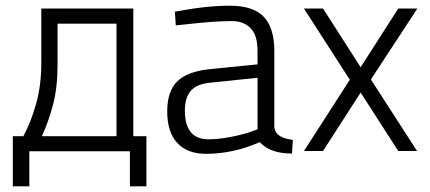

<svg xmlns="http://www.w3.org/2000/svg" viewBox="-20 -530 1509 674"><path d="M62 -52Q89 -102 107 -166.5Q125 -231 125 -308V-500H448V-52H494V124H436V1H83V124H25V-52ZM182 -301Q182 -224 166.5 -164Q151 -104 127 -52H389V-447H182Z M943 -351V-83Q947 -46 1008 -39L1005 9Q928 9 892 -31Q798 10 704 10Q637 10 602 -28.5Q567 -67 567 -138.5Q567 -210 602.5 -244.5Q638 -279 714 -287L884 -304V-351Q884 -407 859.5 -431.5Q835 -456 794 -456Q730 -456 628 -444L597 -441L594 -489Q704 -510 786.5 -510Q869 -510 906 -471Q943 -432 943 -351ZM629 -142Q629 -41 712 -41Q748 -41 791 -49.5Q834 -58 859 -67L884 -76V-257L721 -240Q672 -236 650.5 -212Q629 -188 629 -142Z M1047 -500H1114L1246 -294L1378 -500H1445L1282 -251L1444 0H1378L1246 -205L1114 0H1047L1208 -250Z"/></svg>

Font: Titillium Web[RUS by Daymarius]
Style: Regular
Weight: 300
Designer: Cyrillization by Daymarius
Foundry: Cyrillization by Daymarius
Version: Version 1.002 September 12, 2018